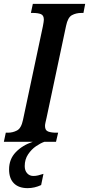

<svg xmlns="http://www.w3.org/2000/svg" viewBox="-38 -734 461 994"><path d="M-18 0 -8 -47H3Q28 -47 50 -58.5Q72 -70 81 -113L184 -598Q189 -624 189 -632Q189 -655 173.5 -661Q158 -667 132 -667H122L132 -714H403L394 -667H383Q356 -667 334.5 -655.5Q313 -644 304 -600L203 -124Q200 -111 197.5 -100Q195 -89 195 -82Q195 -59 211.5 -53Q228 -47 253 -47H263L252 0ZM105 240Q59 240 34 215Q9 190 9 143Q9 90 43.5 54Q78 18 132 0H192Q172 7 148.5 23Q125 39 107.5 65Q90 91 90 126Q90 149 102.5 163Q115 177 135 177Q147 177 159.5 174Q172 171 187 166L175 224Q141 240 105 240Z"/></svg>

Font: Noto Serif ExtraCondensed SemiBold
Style: Italic
Weight: 600
Width: 2
Italic angle: -12°
Designer: Monotype Design Team
Foundry: Monotype Imaging Inc.
Version: Version 2.013